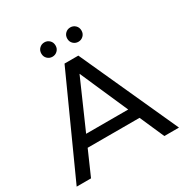

<svg xmlns="http://www.w3.org/2000/svg" viewBox="-196 -1035 1150 1193"><g transform="rotate(-30 379.0 -438.5)"><path d="M12 0 329 -700H428L746 0H641L358 -644H398L115 0ZM147 -175 174 -255H568L597 -175ZM472 -774Q451 -774 436 -788.5Q421 -803 421 -825Q421 -848 436 -862.5Q451 -877 472 -877Q493 -877 508 -862.5Q523 -848 523 -825Q523 -803 508 -788.5Q493 -774 472 -774ZM286 -774Q265 -774 250 -788.5Q235 -803 235 -825Q235 -848 250 -862.5Q265 -877 286 -877Q307 -877 322 -862.5Q337 -848 337 -825Q337 -803 322 -788.5Q307 -774 286 -774Z"/></g></svg>

Font: MOST Montserrat Medium
Style: Regular
Weight: 500
Designer: Julieta Ulanovsky
Foundry: Julieta Ulanovsky
Version: Version 8.000;March 11, 2024;FontCreator 15.0.0.2926 64-bit